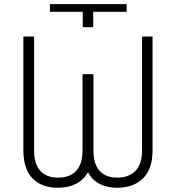

<svg xmlns="http://www.w3.org/2000/svg" viewBox="-20 -880 834 910"><path d="M216.8 -824.2V-860.4H580.1V-824.2H421.9V-751H372.1V-824.2ZM422.9 -528.3V-167Q422.9 -102.5 451.9 -70.3Q481 -38.1 535.2 -38.1Q590.8 -38.1 622.1 -70.3Q653.3 -102.5 653.3 -167V-707H703.1V-167Q703.1 -80.1 658.4 -35.2Q613.8 9.8 535.2 9.8Q486.3 9.8 451.4 -8.8Q416.5 -27.3 397 -63.5Q376.5 -27.3 340.3 -8.8Q304.2 9.8 254.9 9.8Q176.8 9.8 133.8 -34.9Q90.8 -79.6 90.8 -167V-707H141.6V-167Q141.6 -102.5 171.1 -70.3Q200.7 -38.1 254.9 -38.1Q311.5 -38.1 341.3 -70.3Q371.1 -102.5 371.1 -167V-528.3Z"/></svg>

Font: Pretendard JP ExtraLight
Style: Regular
Weight: 200
Designer: Base glyphs from Inter by Rasmus Andersson; Hangeul glyphs from Noto Sans CJK(Source Han Sans) by Jang Soo-young and Kan
Foundry: Kil Hyung-jin
Version: Version 1.309